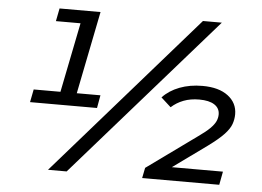

<svg xmlns="http://www.w3.org/2000/svg" viewBox="-50 -765 1134 831"><g transform="rotate(5 517.0 -350.0)"><path d="M202 -295 278 -674 304 -644H165L176 -700H354L273 -295ZM84 -285 95 -341H385L375 -285ZM187 0 799 -700H881L268 0ZM596 0 605 -45 821 -201Q854 -224 871.5 -241.5Q889 -259 895.5 -273.5Q902 -288 902 -303Q902 -330 879 -345Q856 -360 813 -360Q775 -360 745 -348.5Q715 -337 692 -316L649 -355Q678 -386 722.5 -403Q767 -420 822 -420Q893 -420 933 -389.5Q973 -359 973 -310Q973 -288 965.5 -267Q958 -246 935.5 -222Q913 -198 868 -165L684 -32L665 -58H942L931 0Z"/></g></svg>

Font: Montserrat Thin Medium
Style: Italic
Weight: 500
Italic angle: -11.3°
Version: Version 9.000